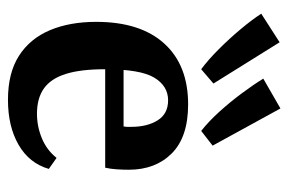

<svg xmlns="http://www.w3.org/2000/svg" viewBox="-138 -558 707 470"><g transform="rotate(90 215.0 -323.5)"><path d="M34 -206Q34 -314 87 -372.5Q140 -431 236 -431Q316 -431 356 -391Q396 -351 396 -286Q396 -272 395 -256.5Q394 -241 391 -228H113V-273H290Q291 -278 291 -282Q291 -286 291 -292Q291 -331 275 -356.5Q259 -382 226 -382Q191 -382 170.5 -348Q150 -314 150 -227Q150 -168 161.5 -131.5Q173 -95 197 -78Q221 -61 259 -61Q290 -61 319 -73Q348 -85 367 -109L394 -90Q380 -42 335 -16Q290 10 225 10Q159 10 117 -17Q75 -44 54.5 -92.5Q34 -141 34 -206ZM337 -491 301 -463Q278 -481 254 -507.5Q230 -534 208.5 -563Q187 -592 173 -615L246 -657ZM185 -493 150 -463Q127 -480 101 -506Q75 -532 52 -559.5Q29 -587 14 -610L84 -655Z"/></g></svg>

Font: Rasa SemiBold
Style: Regular
Weight: 600
Designer: Anna Giedrys (Yrsa+Rasa design), David Brezina (Yrsa art-direction, Rasa art-direction, design)
Foundry: Rosetta Type Foundry
Version: Version 2.004